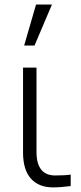

<svg xmlns="http://www.w3.org/2000/svg" viewBox="-20 -812 360 850"><path d="M82 -136.7V-512.7H141.6V-139.6Q141.6 -35.2 224.6 -35.2Q268.6 -35.2 293 -39.1V11.7Q248 17.6 214.8 17.6Q151.4 17.6 116.7 -21.5Q82 -60.5 82 -136.7ZM86.9 -610.4 139.6 -792H210L132.8 -610.4Z"/></svg>

Font: Gothic A1 Light
Style: Regular
Weight: 300
Version: Version 2.50